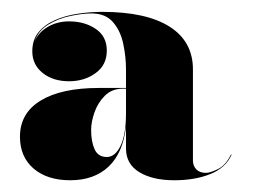

<svg xmlns="http://www.w3.org/2000/svg" viewBox="-20 -783 442 327"><path d="M148.4 -633.2H194.6V-664.7Q194.6 -686.3 189.9 -708.3Q185.3 -730.4 172.5 -745.2Q159.8 -760.1 135.8 -760.1Q120.8 -760.1 100.4 -755.9Q80 -751.7 62.6 -741.3Q45.2 -731 38.9 -712.1Q45.2 -727.7 61.2 -737.1Q77.3 -746.6 97.7 -746.6Q124.1 -746.6 143 -733.8Q161.9 -721.1 161.9 -696.8Q161.9 -672.2 142.7 -658.4Q123.5 -644.6 97.7 -644.6Q70.4 -644.6 52.7 -658.7Q35 -672.8 35 -695.6Q35 -715.1 45.6 -728.1Q56.3 -741.2 73.8 -748.8Q91.4 -756.5 112.4 -759.6Q133.4 -762.8 153.8 -762.8Q229.1 -762.8 268.8 -737.6Q308.6 -712.4 308.6 -664.7V-509.6Q308.6 -500.6 314.3 -494.6Q320 -488.6 330.8 -488.6Q337.7 -488.6 350.9 -494.9Q364.1 -501.2 373.4 -519.8H374.6Q364.4 -497 338.1 -486.5Q311.9 -476 276.8 -476Q239.9 -476 217.2 -489.8Q194.6 -503.6 194.6 -530V-567.5Q189.5 -522.5 164.9 -499.2Q140.3 -476 99.5 -476Q60.5 -476 37.2 -495.9Q14 -515.9 14 -550.1Q14 -590.3 49.2 -611.7Q84.5 -633.2 148.4 -633.2ZM161.9 -515.6Q176 -515.6 185.3 -534.6Q194.6 -553.7 194.6 -590.3V-632H189.5Q170.6 -632 158.6 -620Q146.6 -608 140.9 -591.6Q135.2 -575.3 135.2 -561.8Q135.2 -541.7 141.2 -528.6Q147.2 -515.6 161.9 -515.6Z"/></svg>

Font: Bodoni* 96pt Fatface
Style: Regular
Weight: 900
Version: Version 2.3